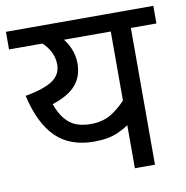

<svg xmlns="http://www.w3.org/2000/svg" viewBox="-73 -692 739 762"><g transform="rotate(-10 297.0 -311.0)"><path d="M594 -622V-551H491V0H410V-216L433 -191Q404 -166 365.5 -149Q327 -132 270 -132Q173 -132 116 -188Q59 -244 33 -358Q110 -372 144 -395.5Q178 -419 178 -459Q178 -491 161 -519Q144 -547 116 -566L159 -551H0V-622ZM175 -551 203 -572Q231 -544 244.5 -513Q258 -482 258 -450Q258 -397 228 -362.5Q198 -328 133 -307Q151 -255 182.5 -229Q214 -203 269 -203Q322 -203 360 -229.5Q398 -256 425 -290L410 -239V-551Z"/></g></svg>

Font: lhindi25
Style: Book
Weight: 400
Designer: Jelle Bosma - Monotype Design Team
Foundry: Monotype Imaging Inc.
Version: Version 2.003